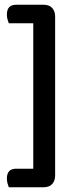

<svg xmlns="http://www.w3.org/2000/svg" viewBox="-20 -728 319 808"><path d="M17 60Q14 52 11.5 43Q9 34 9 23Q9 -18 48 -18H120V-630H17Q14 -638 11.5 -647Q9 -656 9 -667Q9 -708 48 -708H163Q188 -708 200 -694Q212 -680 212 -659V11Q212 32 200 46Q188 60 163 60Z"/></svg>

Font: Baloo Bhaina 2 Medium
Style: Regular
Weight: 500
Designer: Yesha Goshar, Manish Minz, Shuchita Grover and Ek Type
Foundry: Ek Type
Version: Version 1.640;hotconv 1.0.111;makeotfexe 2.5.65597; ttfautoh